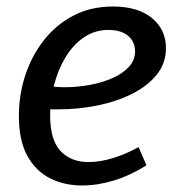

<svg xmlns="http://www.w3.org/2000/svg" viewBox="-20 -560 548 590"><path d="M232 10Q178 10 134 -12Q90 -34 64 -81Q38 -128 38 -204Q38 -268 57.5 -328Q77 -388 114.5 -436Q152 -484 205.5 -512Q259 -540 327 -540Q404 -540 447 -504.5Q490 -469 490 -412Q490 -366 462 -331Q434 -296 386.5 -272Q339 -248 280 -236Q221 -224 159 -224Q150 -224 141 -224Q132 -224 123 -225L129 -295Q141 -294 153.5 -293Q166 -292 179 -292Q217 -292 255.5 -299Q294 -306 325.5 -320Q357 -334 376 -354.5Q395 -375 395 -402Q395 -432 373.5 -450Q352 -468 313 -468Q271 -468 237.5 -445Q204 -422 181 -383.5Q158 -345 146 -298.5Q134 -252 134 -206Q134 -130 166 -96Q198 -62 252 -62Q287 -62 326.5 -74Q366 -86 406 -108L430 -52Q381 -21 330.5 -5.5Q280 10 232 10Z"/></svg>

Font: Bitter Thin Medium
Style: Italic
Weight: 500
Italic angle: -9°
Version: Version 3.021